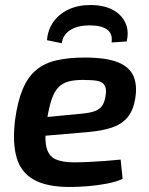

<svg xmlns="http://www.w3.org/2000/svg" viewBox="-20 -732 592 764"><path d="M317 -503Q402 -503 448.5 -484.5Q495 -466 511 -429.5Q527 -393 518 -339Q510 -292 487.5 -265Q465 -238 425.5 -224.5Q386 -211 325 -206L79 -185L90 -259L308 -280Q338 -283 356.5 -289.5Q375 -296 385.5 -310Q396 -324 400 -350Q405 -379 396 -393Q387 -407 366 -410.5Q345 -414 310 -414Q276 -414 252 -407.5Q228 -401 212 -384Q196 -367 185.5 -336.5Q175 -306 167 -256Q156 -184 164.5 -147.5Q173 -111 200.5 -98.5Q228 -86 274 -86Q299 -86 332 -87.5Q365 -89 398.5 -91.5Q432 -94 460 -97L468 -20Q441 -8 403.5 -1Q366 6 328.5 9Q291 12 258 12Q166 12 114.5 -17Q63 -46 46 -105.5Q29 -165 40 -255Q50 -329 70.5 -377.5Q91 -426 124 -453.5Q157 -481 205 -492Q253 -503 317 -503ZM226 -560 167 -572Q170 -612 191.5 -643.5Q213 -675 251 -693.5Q289 -712 339 -712Q393 -712 428.5 -693Q464 -674 479 -641Q494 -608 484 -567L424 -563Q429 -598 406 -614.5Q383 -631 338 -631Q288 -631 259 -612Q230 -593 226 -560Z"/></svg>

Font: Exo 2 SemiBold
Style: Italic
Weight: 600
Italic angle: -8°
Designer: Natanael Gama
Foundry: Natanael Gama
Version: Version 2.010